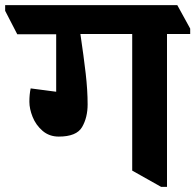

<svg xmlns="http://www.w3.org/2000/svg" viewBox="-76 -689 758 745"><path d="M662 -578V-557H572V36H549L437 -27V-557H236Q249 -469 256.5 -404Q264 -339 264 -284Q264 -233 242.5 -196Q221 -159 152 -159Q115 -159 89 -181.5Q63 -204 50.5 -235.5Q38 -267 38 -294Q38 -323 43 -346L142 -333V-556H-9L-56 -647V-669H612Z"/></svg>

Font: Martel Heavy
Style: Regular
Weight: 900
Designer: Dan Reynolds
Foundry: Dan Reynolds
Version: Version 1.001; ttfautohint (v1.1) -l 5 -r 5 -G 72 -x 0 -D la